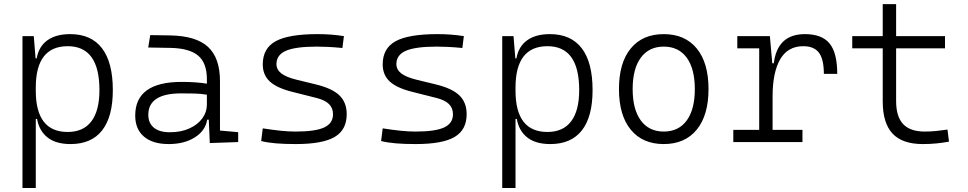

<svg xmlns="http://www.w3.org/2000/svg" viewBox="-20 -694 4728 938"><path d="M89.8 224.6V-517.6H145L153.8 -408.7H159.2Q169.4 -466.8 211.4 -497.1Q253.4 -527.3 322.8 -527.3Q425.8 -527.3 478.5 -458Q531.2 -388.7 531.2 -253.9Q531.2 -124 479 -57.1Q426.8 9.8 324.7 9.8Q252.4 9.8 211.7 -22.9Q170.9 -55.7 161.1 -112.8H154.8V224.6ZM154.8 -251Q154.8 -49.3 310.5 -49.3Q387.2 -49.3 426.5 -101.3Q465.8 -153.3 465.8 -253.9Q465.8 -468.3 311 -468.3Q154.8 -468.3 154.8 -266.1Z M1004.9 4.9 1000 -109.4H992.2Q983.4 -55.2 931.6 -22.7Q879.9 9.8 804.2 9.8Q726.1 9.8 683.3 -26.6Q640.6 -63 640.6 -129.4Q640.6 -293.9 867.7 -293.9Q902.3 -293.9 933.8 -291.7Q965.3 -289.6 990.7 -285.2V-307.1Q990.7 -386.2 948.2 -422.1Q905.8 -458 814 -460L704.1 -461.9L713.9 -522.5L810.5 -521Q937.5 -519 996.1 -465.1Q1054.7 -411.1 1054.7 -297.4V-56.2L1143.6 -48.3V0ZM990.7 -231.4Q961.9 -236.3 929 -237.1Q896 -237.8 865.7 -237.8Q704.6 -237.8 704.6 -133.3Q704.6 -92.3 731.9 -70.1Q759.3 -47.9 809.6 -47.9Q863.8 -47.9 904.5 -66.2Q945.3 -84.5 968 -115.2Q990.7 -146 990.7 -182.6Z M1424.8 9.8Q1368.2 9.8 1327.9 6.3Q1287.6 2.9 1255.9 -4.9L1263.7 -66.9Q1314 -59.1 1352.1 -55.2Q1390.1 -51.3 1424.8 -51.3Q1520.5 -51.3 1563.7 -71.3Q1606.9 -91.3 1606.9 -135.7Q1606.9 -166.5 1586.9 -186Q1566.9 -205.6 1522.9 -216.3L1406.7 -245.6Q1331.5 -264.6 1297.6 -296.4Q1263.7 -328.1 1263.7 -379.4Q1263.7 -458 1326.9 -492.7Q1390.1 -527.3 1531.2 -527.3Q1565.4 -527.3 1595 -525.1Q1624.5 -522.9 1660.2 -517.6L1652.8 -459.5Q1613.3 -463.4 1583.7 -464.8Q1554.2 -466.3 1528.3 -466.3Q1423.8 -466.3 1377.2 -446Q1330.6 -425.8 1330.6 -380.9Q1330.6 -354 1354.2 -335.4Q1377.9 -316.9 1430.2 -304.2L1522.9 -281.7Q1603 -262.2 1638.4 -227.8Q1673.8 -193.4 1673.8 -136.2Q1673.8 -59.6 1615 -24.9Q1556.2 9.8 1424.8 9.8Z M2010.7 9.8Q1954.1 9.8 1913.8 6.3Q1873.5 2.9 1841.8 -4.9L1849.6 -66.9Q1899.9 -59.1 1938 -55.2Q1976.1 -51.3 2010.7 -51.3Q2106.4 -51.3 2149.7 -71.3Q2192.9 -91.3 2192.9 -135.7Q2192.9 -166.5 2172.9 -186Q2152.8 -205.6 2108.9 -216.3L1992.7 -245.6Q1917.5 -264.6 1883.5 -296.4Q1849.6 -328.1 1849.6 -379.4Q1849.6 -458 1912.8 -492.7Q1976.1 -527.3 2117.2 -527.3Q2151.4 -527.3 2180.9 -525.1Q2210.4 -522.9 2246.1 -517.6L2238.8 -459.5Q2199.2 -463.4 2169.7 -464.8Q2140.1 -466.3 2114.3 -466.3Q2009.8 -466.3 1963.1 -446Q1916.5 -425.8 1916.5 -380.9Q1916.5 -354 1940.2 -335.4Q1963.9 -316.9 2016.1 -304.2L2108.9 -281.7Q2189 -262.2 2224.4 -227.8Q2259.8 -193.4 2259.8 -136.2Q2259.8 -59.6 2200.9 -24.9Q2142.1 9.8 2010.7 9.8Z M2433.6 224.6V-517.6H2488.8L2497.6 -408.7H2502.9Q2513.2 -466.8 2555.2 -497.1Q2597.2 -527.3 2666.5 -527.3Q2769.5 -527.3 2822.3 -458Q2875 -388.7 2875 -253.9Q2875 -124 2822.8 -57.1Q2770.5 9.8 2668.5 9.8Q2596.2 9.8 2555.4 -22.9Q2514.6 -55.7 2504.9 -112.8H2498.5V224.6ZM2498.5 -251Q2498.5 -49.3 2654.3 -49.3Q2731 -49.3 2770.3 -101.3Q2809.6 -153.3 2809.6 -253.9Q2809.6 -468.3 2654.8 -468.3Q2498.5 -468.3 2498.5 -266.1Z M3222.7 9.8Q3119.1 9.8 3061.5 -60.5Q3003.9 -130.9 3003.9 -258.8Q3003.9 -387.2 3061.5 -457.3Q3119.1 -527.3 3222.7 -527.3Q3326.2 -527.3 3383.8 -457.3Q3441.4 -387.2 3441.4 -258.8Q3441.4 -130.9 3383.8 -60.5Q3326.2 9.8 3222.7 9.8ZM3222.7 -51.3Q3295.4 -51.3 3335 -105.5Q3374.5 -159.7 3374.5 -258.8Q3374.5 -357.9 3335 -412.1Q3295.4 -466.3 3222.7 -466.3Q3150.4 -466.3 3110.6 -412.1Q3070.8 -357.9 3070.8 -258.8Q3070.8 -159.7 3110.6 -105.5Q3150.4 -51.3 3222.7 -51.3Z M3754.4 -222.7V-59.6H3900.4V0H3562.5V-59.6H3689V-458H3582V-517.6H3741.2L3752.9 -384.8H3760.3Q3777.8 -527.3 3912.6 -527.3Q3995.6 -527.3 4033 -481.4Q4070.3 -435.5 4070.3 -333H4004.9Q4004.9 -404.3 3981 -436.3Q3957 -468.3 3904.3 -468.3Q3828.6 -468.3 3791.5 -404.3Q3754.4 -340.3 3754.4 -222.7Z M4488.3 9.8Q4388.2 9.8 4340.3 -41.5Q4292.5 -92.8 4292.5 -198.7V-458H4143.6V-517.6H4292.5V-673.8H4357.9V-517.6H4596.7V-458H4357.9V-200.2Q4357.9 -124.5 4392.1 -87.9Q4426.3 -51.3 4498 -51.3Q4526.4 -51.3 4553 -54Q4579.6 -56.6 4608.9 -61L4616.2 -2Q4583.5 3.9 4553.2 6.8Q4522.9 9.8 4488.3 9.8Z"/></svg>

Font: Cascadia Code NF Light
Style: Regular
Weight: 300
Monospace: yes
Designer: Aaron Bell
Foundry: Saja Typeworks
Version: Version 2404.023; ttfautohint (v1.8.4)